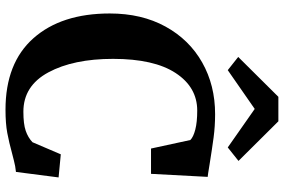

<svg xmlns="http://www.w3.org/2000/svg" viewBox="-187 -834 1032 698"><g transform="rotate(90 329.0 -485.0)"><path d="M29 -368Q29 -484 76.5 -570.5Q124 -657 207 -704Q290 -751 395 -751Q439 -751 480 -745.5Q521 -740 577 -731Q619 -724 623 -724L612 -518H520L489 -661Q478 -672 451 -679Q424 -686 382 -686Q297 -686 245.5 -607.5Q194 -529 194 -380Q194 -236 243 -145Q292 -54 386 -54Q431 -54 455.5 -62.5Q480 -71 497 -87L541 -190L625 -182L605 -27Q584 -25 563.5 -19.5Q543 -14 538 -13Q498 -2 463.5 4.5Q429 11 379 11Q209 11 119 -90.5Q29 -192 29 -368ZM421 -981 565 -836 516 -797 376 -895 235 -797 187 -835 332 -981Z"/></g></svg>

Font: Koeln Type Serif
Style: Bold
Weight: 700
Designer: Eben Sorkin
Foundry: Eben Sorkin
Version: Version 2.002